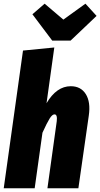

<svg xmlns="http://www.w3.org/2000/svg" viewBox="-24 -1016 541 1036"><path d="M437 -996.1 497.1 -930.2 356.9 -796.9H257.8L150.9 -939L216.8 -996.1L317.9 -910.2ZM357.9 -550.8Q412.1 -550.8 439 -508.1Q465.8 -465.3 455.1 -392.1L398.9 0H231.9L282.2 -361.8Q286.6 -398.9 270 -398.9Q257.8 -398.9 243.7 -376.2Q229.5 -353.5 205.1 -299.8L163.1 0H-3.9L100.1 -743.2L269 -759.8L227.1 -459Q281.2 -550.8 357.9 -550.8Z"/></svg>

Font: Fira Sans Compressed ExtraBold
Style: Italic
Weight: 800
Width: 3
Italic angle: -8°
Designer: Carrois Corporate & Edenspiekermann AG
Foundry: Carrois Corporate GbR & Edenspiekermann AG
Version: Version 4.203;PS 004.203;hotconv 1.0.88;makeotf.lib2.5.64775